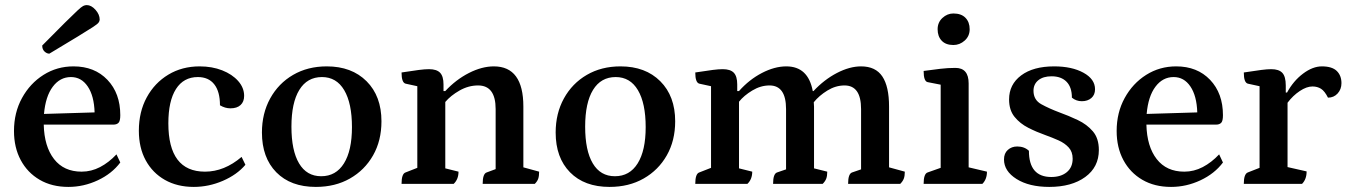

<svg xmlns="http://www.w3.org/2000/svg" viewBox="-20 -723 5295 755"><path d="M249 12Q184 12 136 -16Q88 -44 61.5 -93.5Q35 -143 35 -208Q35 -280 66.5 -337.5Q98 -395 151 -428.5Q204 -462 269 -462Q352 -462 402.5 -409Q453 -356 453 -270Q453 -247 446 -240Q439 -233 426 -233H152Q154 -147 192.5 -97.5Q231 -48 301 -48Q339 -48 373.5 -66Q408 -84 438 -116L453 -84Q420 -40 364.5 -14Q309 12 249 12ZM259 -420Q216 -420 187.5 -382Q159 -344 153 -275L352 -281Q350 -346 325 -383Q300 -420 259 -420ZM174 -512Q164 -512 155 -520.5Q146 -529 146 -544Q203 -602 235.5 -634Q268 -666 284 -681Q300 -696 307 -699.5Q314 -703 321 -703Q339 -703 355.5 -684.5Q372 -666 372 -646Q372 -640 367.5 -634Q363 -628 344.5 -616Q326 -604 286 -579.5Q246 -555 174 -512Z M742 12Q677 12 628.5 -15.5Q580 -43 553 -92.5Q526 -142 526 -209Q526 -283 557 -340Q588 -397 642 -429.5Q696 -462 765 -462Q814 -462 853.5 -446.5Q893 -431 916.5 -404.5Q940 -378 940 -346Q940 -323 926 -310Q912 -297 886 -297Q865 -297 845 -309Q845 -363 822.5 -391.5Q800 -420 758 -420Q702 -420 672 -373Q642 -326 642 -238Q642 -48 786 -48Q862 -48 930 -106L945 -75Q912 -36 856.5 -12Q801 12 742 12Z M1222 12Q1123 12 1066.5 -45.5Q1010 -103 1010 -202Q1010 -277 1042.5 -336Q1075 -395 1132.5 -428.5Q1190 -462 1265 -462Q1363 -462 1421.5 -403.5Q1480 -345 1480 -246Q1480 -170 1447 -112Q1414 -54 1356 -21Q1298 12 1222 12ZM1243 -30Q1301 -30 1332.5 -80.5Q1364 -131 1364 -223Q1364 -317 1333.5 -368.5Q1303 -420 1246 -420Q1188 -420 1157 -369.5Q1126 -319 1126 -225Q1126 -131 1156 -80.5Q1186 -30 1243 -30Z M1559 0Q1559 -40 1575 -45L1621 -63V-384L1575 -394Q1559 -398 1559 -438Q1604 -445 1627.5 -448Q1651 -451 1667 -451Q1697 -451 1710.5 -437Q1724 -423 1724 -391V-365H1731Q1773 -410 1824 -436Q1875 -462 1922 -462Q2038 -462 2038 -304V-65L2100 -48Q2100 -31 2096.5 -20.5Q2093 -10 2083 0H1878Q1878 -40 1894 -45L1929 -58V-294Q1929 -387 1860 -387Q1822 -387 1787 -367Q1752 -347 1731 -322V-61L1783 -48Q1783 -18 1764 0Z M2377 12Q2278 12 2221.5 -45.5Q2165 -103 2165 -202Q2165 -277 2197.5 -336Q2230 -395 2287.5 -428.5Q2345 -462 2420 -462Q2518 -462 2576.5 -403.5Q2635 -345 2635 -246Q2635 -170 2602 -112Q2569 -54 2511 -21Q2453 12 2377 12ZM2398 -30Q2456 -30 2487.5 -80.5Q2519 -131 2519 -223Q2519 -317 2488.5 -368.5Q2458 -420 2401 -420Q2343 -420 2312 -369.5Q2281 -319 2281 -225Q2281 -131 2311 -80.5Q2341 -30 2398 -30Z M2714 0Q2714 -40 2730 -45L2776 -63V-384L2730 -394Q2714 -398 2714 -438Q2759 -445 2782.5 -448Q2806 -451 2822 -451Q2852 -451 2865.5 -437Q2879 -423 2879 -391V-365H2886Q2926 -410 2976 -436Q3026 -462 3072 -462Q3158 -462 3176 -365H3179Q3221 -410 3271 -436Q3321 -462 3366 -462Q3423 -462 3449.5 -422.5Q3476 -383 3476 -304V-65L3538 -48Q3538 -31 3534 -20.5Q3530 -10 3520 0H3315Q3315 -40 3331 -45L3366 -57V-294Q3366 -387 3301 -387Q3266 -387 3233.5 -367Q3201 -347 3180 -321Q3181 -313 3181 -304V-61L3233 -48Q3233 -31 3229 -20.5Q3225 -10 3215 0H3020Q3020 -40 3036 -45L3071 -57V-294Q3071 -387 3006 -387Q2971 -387 2938 -367Q2905 -347 2886 -323V-61L2938 -48Q2938 -18 2919 0Z M3612 0Q3612 -40 3628 -45L3679 -63V-390L3628 -400Q3612 -403 3612 -444Q3649 -449 3678 -452.5Q3707 -456 3737 -456Q3789 -456 3789 -395V-65L3861 -48Q3861 -18 3843 0ZM3729 -546Q3699 -546 3683 -563Q3667 -580 3667 -608Q3667 -635 3686 -652.5Q3705 -670 3729 -670Q3760 -670 3776.5 -653Q3793 -636 3793 -608Q3793 -581 3773.5 -563.5Q3754 -546 3729 -546Z M4106 12Q4027 12 3977.5 -19Q3928 -50 3928 -96Q3928 -120 3943 -133.5Q3958 -147 3980 -147Q4008 -147 4026 -130Q4026 -27 4114 -27Q4152 -27 4175 -46Q4198 -65 4198 -99Q4198 -126 4182.5 -143Q4167 -160 4142.5 -171Q4118 -182 4090 -192Q4056 -204 4023.5 -220.5Q3991 -237 3969.5 -263.5Q3948 -290 3948 -332Q3948 -391 3995.5 -426.5Q4043 -462 4125 -462Q4195 -462 4240.5 -437Q4286 -412 4286 -372Q4286 -350 4271.5 -337.5Q4257 -325 4234 -325Q4212 -325 4195 -339Q4195 -380 4174 -401.5Q4153 -423 4115 -423Q4082 -423 4063 -407.5Q4044 -392 4044 -366Q4044 -330 4075 -313Q4106 -296 4146 -281Q4182 -268 4218 -251Q4254 -234 4277.5 -206.5Q4301 -179 4301 -133Q4301 -66 4247.5 -27Q4194 12 4106 12Z M4585 12Q4520 12 4472 -16Q4424 -44 4397.5 -93.5Q4371 -143 4371 -208Q4371 -280 4402.5 -337.5Q4434 -395 4487 -428.5Q4540 -462 4605 -462Q4688 -462 4738.5 -409Q4789 -356 4789 -270Q4789 -247 4782 -240Q4775 -233 4762 -233H4488Q4490 -147 4528.5 -97.5Q4567 -48 4637 -48Q4675 -48 4709.5 -66Q4744 -84 4774 -116L4789 -84Q4756 -40 4700.5 -14Q4645 12 4585 12ZM4595 -420Q4552 -420 4523.5 -382Q4495 -344 4489 -275L4688 -281Q4686 -346 4661 -383Q4636 -420 4595 -420Z M4871 0Q4871 -39 4887 -45L4933 -63V-384L4887 -394Q4871 -398 4871 -438Q4917 -445 4940 -448Q4963 -451 4979 -451Q5009 -451 5022.5 -436.5Q5036 -422 5036 -387V-359H5041Q5066 -405 5104 -433.5Q5142 -462 5178 -462Q5218 -462 5236.5 -444Q5255 -426 5255 -396Q5255 -372 5240 -355.5Q5225 -339 5202 -339Q5189 -365 5174.5 -374Q5160 -383 5141 -383Q5118 -383 5091 -365Q5064 -347 5043 -319V-66L5118 -49Q5118 -18 5100 0Z"/></svg>

Font: Petrona SemiBold
Style: Regular
Weight: 600
Designer: Ringo R. Seeber
Foundry: Ringo R. Seeber
Version: Version 2.001; ttfautohint (v1.8.3)